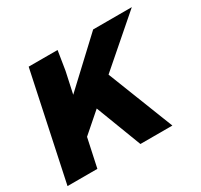

<svg xmlns="http://www.w3.org/2000/svg" viewBox="-138 -713 909 869"><g transform="rotate(-30 317.0 -278.0)"><path d="M274 -238 172 -149 140 0H-16L102 -556H253L237 -456L213 -345L439 -556H641L397 -344L532 0H365Z"/></g></svg>

Font: Azeret Mono
Style: Bold Italic
Weight: 700
Italic angle: -12°
Designer: Martin Vácha
Foundry: Displaay
Version: Version 1.000; Glyphs 3.0.3, build 3074